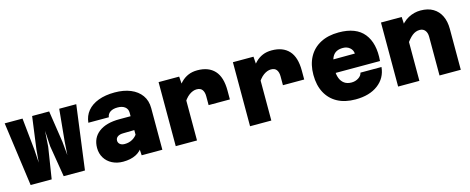

<svg xmlns="http://www.w3.org/2000/svg" viewBox="-34 -1091 3967 1622"><g transform="rotate(-15 1950.0 -280.0)"><path d="M89 0 12 -560H168L197 -278L204 -165L214 -278L252 -560H401L443 -283L454 -164L462 -283L489 -560H638L564 0H378L333 -274L325 -411L316 -274L273 0Z M1060 0 1055 -87V-374Q1055 -406 1031.5 -424.5Q1008 -443 967 -443Q927 -443 903 -427Q879 -411 875 -382H696Q702 -441 737 -483.5Q772 -526 833 -549Q894 -572 976 -572Q1055 -572 1114.5 -547.5Q1174 -523 1207.5 -476.5Q1241 -430 1241 -364V0ZM896 12Q843 12 801 -9.5Q759 -31 735.5 -69.5Q712 -108 712 -157Q712 -245 776.5 -294Q841 -343 957 -343H1071L1070 -222L959 -220Q927 -220 909 -207.5Q891 -195 891 -173Q891 -154 906 -141.5Q921 -129 947 -129Q985 -129 1015 -146Q1045 -163 1063 -193L1081 -84Q1055 -35 1008.5 -11.5Q962 12 896 12Z M1716 -263V-341Q1716 -376 1701 -397Q1686 -418 1652 -418Q1620 -418 1586.5 -394Q1553 -370 1520 -312L1503 -449Q1530 -488 1558 -515.5Q1586 -543 1620.5 -557.5Q1655 -572 1699 -572Q1797 -572 1849.5 -515Q1902 -458 1902 -341V-263ZM1358 0V-560H1538L1544 -473V0Z M2366 -263V-341Q2366 -376 2351 -397Q2336 -418 2302 -418Q2270 -418 2236.5 -394Q2203 -370 2170 -312L2153 -449Q2180 -488 2208 -515.5Q2236 -543 2270.5 -557.5Q2305 -572 2349 -572Q2447 -572 2499.5 -515Q2552 -458 2552 -341V-263ZM2008 0V-560H2188L2194 -473V0Z M2929 12Q2837 12 2772 -23Q2707 -58 2672 -123.5Q2637 -189 2637 -280Q2637 -370 2672.5 -435.5Q2708 -501 2775 -536.5Q2842 -572 2935 -572Q3087 -572 3155.5 -486.5Q3224 -401 3211 -248H2782L2783 -363L3022 -364Q3020 -395 2996 -415.5Q2972 -436 2936 -436Q2874 -436 2848 -395Q2822 -354 2822 -271Q2822 -231 2834 -200.5Q2846 -170 2870.5 -152.5Q2895 -135 2933 -135Q2967 -135 2994 -152.5Q3021 -170 3026 -196H3210Q3201 -101 3126 -44.5Q3051 12 2929 12Z M3665 0V-339Q3665 -373 3648.5 -394Q3632 -415 3602 -415Q3567 -415 3537 -391.5Q3507 -368 3470 -313L3452 -456Q3493 -518 3544 -545Q3595 -572 3651 -572Q3716 -572 3760.5 -545.5Q3805 -519 3828 -471Q3851 -423 3851 -358V0ZM3303 0V-560H3484L3489 -474V0Z"/></g></svg>

Font: Azeret Mono ExtraBold
Style: Regular
Weight: 800
Designer: Martin Vácha
Foundry: Displaay
Version: Version 1.002